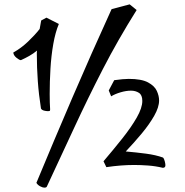

<svg xmlns="http://www.w3.org/2000/svg" viewBox="-20 -758 849 881"><path d="M183 103Q176 103 164.5 97Q153 91 147 81Q227 -112 312.5 -311Q398 -510 492 -716L575 -738L607 -712Q521 -575 452 -441Q383 -307 321 -173Q259 -39 195 98Q193 103 183 103ZM198 -248Q192 -248 182 -250.5Q172 -253 168 -260Q158 -323 153.5 -385.5Q149 -448 149 -509Q149 -512 149 -516.5Q149 -521 150 -526Q133 -512 114.5 -501.5Q96 -491 76 -482Q69 -482 55.5 -493Q42 -504 41 -517Q77 -537 108.5 -567Q140 -597 162 -625Q164 -634 165.5 -644.5Q167 -655 169 -664L193 -677L250 -648Q234 -610 224.5 -556Q215 -502 211.5 -442.5Q208 -383 208 -327Q208 -306 208.5 -288Q209 -270 210 -256Q210 -250 208 -249Q206 -248 198 -248ZM727 12Q694 4 659.5 1.5Q625 -1 596 -1Q535 -1 468 9L455 -18Q501 -72 541.5 -123Q582 -174 607.5 -218.5Q633 -263 633 -295Q633 -322 617.5 -332Q602 -342 581 -342Q559 -342 533.5 -334.5Q508 -327 490 -316L479 -343L504 -390Q546 -396 571 -396Q629 -396 659 -380Q689 -364 699.5 -341Q710 -318 710 -297Q710 -266 687.5 -226.5Q665 -187 630 -145Q595 -103 557 -63Q604 -59 649.5 -53Q695 -47 728 -35Q733 -30 736 -18Q739 -6 739 0Q739 7 735.5 9.5Q732 12 727 12Z"/></svg>

Font: Julee
Style: Regular
Weight: 400
Designer: Julian Tunni
Foundry: Julian Tunni
Version: Version 1.002; ttfautohint (v1.8.4.7-5d5b);gftools[0.9.23]